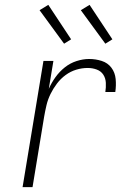

<svg xmlns="http://www.w3.org/2000/svg" viewBox="-20 -771 540 791"><path d="M73 0 159 -520H200L181 -405Q192 -430 208.5 -453Q225 -476 247 -493.5Q269 -511 295.5 -519.5Q322 -528 347 -528Q374 -528 399 -520Q424 -512 439 -492Q454 -472 456.5 -445.5Q459 -419 455 -392H414Q417 -411 416 -430Q415 -449 405.5 -463.5Q396 -478 378.5 -484.5Q361 -491 341 -491Q318 -491 294.5 -484Q271 -477 250.5 -462Q230 -447 214.5 -426.5Q199 -406 188 -383.5Q177 -361 171.5 -337.5Q166 -314 162 -291L114 0ZM414 -591 313 -729 349 -751 443 -609ZM244 -591 143 -729 179 -751 273 -609Z"/></svg>

Font: Iosevka Curly Extralight
Style: Italic
Weight: 200
Italic angle: -9°
Monospace: yes
Designer: Belleve Invis
Foundry: Belleve Invis
Version: Version 22.1.2; ttfautohint (v1.8.4)